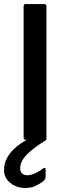

<svg xmlns="http://www.w3.org/2000/svg" viewBox="-47 -693 319 951"><path d="M183 -11Q183 0 171 0H81Q70 0 70 -11V-662Q70 -673 81 -673H171Q183 -673 183 -662ZM79 238Q35 238 4 213Q-27 188 -27 150Q-27 117 -12.5 90Q2 63 26.5 41Q51 19 80 3Q89 -2 99 -5.5Q109 -9 121 -9H176Q182 -9 183 -5.5Q184 -2 178 3Q131 32 103.5 56Q76 80 64.5 100Q53 120 53 140Q53 160 64.5 168Q76 176 91 175Q108 174 128.5 164.5Q149 155 164 143Q169 138 174 138.5Q179 139 179 146V182Q179 196 163 208Q145 221 125 229.5Q105 238 79 238Z"/></svg>

Font: Glory Thin SemiBold
Style: Regular
Weight: 600
Version: Version 1.011